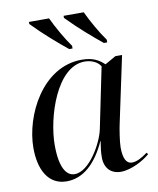

<svg xmlns="http://www.w3.org/2000/svg" viewBox="-86 -834 752 911"><g transform="rotate(-10 290.0 -378.0)"><path d="M282 -606H298V-619C270 -657 234 -721 213 -766H116V-756C170 -700 237 -642 282 -606ZM449 -606H465V-619C437 -657 401 -721 380 -766H283V-756C337 -700 404 -642 449 -606ZM162 10C242 10 305 -48 352 -151H353C348 -118 345 -100 345 -73C345 -21 375 10 423 10C473 10 535 -24 564 -50L558 -58C528 -36 504 -24 482 -24C455 -24 441 -51 441 -104C441 -131 451 -193 456 -215L524 -535H492L439 -505C413 -529 385 -546 331 -546C141 -546 33 -329 33 -173C33 -69 73 10 162 10ZM205 -17C165 -17 135 -60 135 -169C135 -302 208 -535 343 -535C374 -535 404 -523 419 -499L359 -207C346 -142 276 -17 205 -17Z"/></g></svg>

Font: Noto Serif Display
Style: Italic
Weight: 400
Italic angle: -12°
Designer: Monotype Design Team
Foundry: Monotype Imaging Inc.
Version: Version 2.009